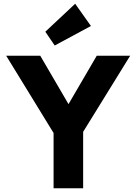

<svg xmlns="http://www.w3.org/2000/svg" viewBox="-20 -1003 726 1023"><path d="M285 -262.5 13 -706H194.5L403.5 -348H286.5L495.5 -706H673.5L399.5 -262.5ZM265.5 0V-335H423V0ZM271.5 -760.5 221.5 -834 380.5 -983 464.5 -864.5Z"/></svg>

Font: Marine Company Thin
Style: Regular
Weight: 100
Designer: Rodrigo Fuenzalida
Foundry: fragTYPE
Version: Version 1.000